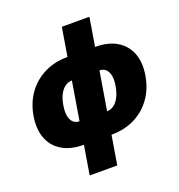

<svg xmlns="http://www.w3.org/2000/svg" viewBox="-162 -870 1127 1208"><g transform="rotate(-20 401.5 -265.5)"><path d="M263.7 10.3Q176.3 10.3 118.7 -24.2Q61 -58.6 37.4 -121.1Q13.7 -183.6 27.3 -267.1Q41 -350.6 85.4 -412.8Q129.9 -475.1 199 -509.8Q268.1 -544.4 355.5 -544.4H539.6Q627 -544.4 684.6 -509.8Q742.2 -475.1 766.1 -412.8Q790 -350.6 775.9 -267.1Q762.2 -183.6 717.8 -121.1Q673.3 -58.6 604.5 -24.2Q535.6 10.3 447.8 10.3ZM288.1 -138.2H472.2Q497.6 -138.2 518.6 -153.3Q539.6 -168.5 554.7 -197.5Q569.8 -226.6 576.7 -267.6Q584 -309.1 578.4 -337.6Q572.8 -366.2 556.4 -381.1Q540 -396 515.1 -396H331.1Q306.2 -396 284.9 -381.1Q263.7 -366.2 248.5 -337.6Q233.4 -309.1 226.6 -267.6Q219.7 -226.6 225.1 -197.5Q230.5 -168.5 246.8 -153.3Q263.2 -138.2 288.1 -138.2ZM231.4 204.1 386.7 -734.9H571.3L416 204.1Z"/></g></svg>

Font: Inter 20pt Black
Style: Italic
Weight: 900
Italic angle: -9.3988°
Version: Version 4.001;git-66647c0bb